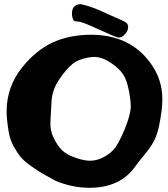

<svg xmlns="http://www.w3.org/2000/svg" viewBox="-20 -898 805 921"><path d="M327.1 -815.4Q326.2 -818.4 325.7 -821.8Q325.2 -825.2 325.2 -828.1Q325.2 -831.1 325.2 -834Q325.2 -872.1 360.4 -877.9Q364.3 -878.9 368.2 -877.9Q390.6 -873 409.7 -866.7Q428.7 -860.4 439.5 -856Q450.2 -851.6 469.7 -842.8Q489.3 -834 500 -829.1Q554.7 -805.7 576.2 -794.9Q594.7 -787.1 594.7 -768.6Q594.7 -751 580.1 -734.4Q565.4 -717.8 549.8 -717.8Q546.9 -717.8 544.9 -718.8Q530.3 -721.7 451.7 -757.8Q373 -793.9 359.4 -793.9Q358.4 -793.9 357.4 -793.9Q353.5 -794.9 347.2 -795.4Q340.8 -795.9 339.4 -796.4Q337.9 -796.9 335 -798.8Q332 -800.8 330.6 -804.7Q329.1 -808.6 327.1 -815.4ZM409.2 2.9Q328.1 2.9 247.1 -30.3Q204.1 -53.7 186 -64Q168 -74.2 132.3 -99.1Q96.7 -124 79.6 -144.5Q62.5 -165 44.9 -197.3Q27.3 -229.5 21.5 -266.6Q11.7 -328.1 11.7 -363.3Q11.7 -481.4 85.9 -574.2Q151.4 -656.2 231.9 -693.8Q312.5 -731.4 419.9 -731.4Q603.5 -729.5 700.2 -597.7Q758.8 -519.5 758.8 -421.9Q758.8 -370.1 742.2 -290Q733.4 -250 717.8 -220.2Q702.1 -190.4 671.9 -154.3Q641.6 -118.2 631.8 -103.5Q558.6 2.9 409.2 2.9ZM224.6 -366.2Q224.6 -357.4 223.6 -344.2Q222.7 -331.1 222.2 -321.3Q221.7 -311.5 221.7 -303.7Q221.7 -261.7 246.1 -219.7Q265.6 -185.5 288.1 -168.5Q310.5 -151.4 349.6 -138.7Q386.7 -127 412.1 -127Q445.3 -127 477.5 -144.5Q515.6 -165 534.2 -191.9Q552.7 -218.8 577.1 -275.4Q607.4 -349.6 607.4 -388.7Q607.4 -410.2 600.6 -451.2Q591.8 -500 578.6 -527.3Q565.4 -554.7 534.2 -580.1Q478.5 -625 432.6 -625Q418.9 -625 404.3 -622.1Q355.5 -614.3 325.2 -588.9Q294.9 -563.5 259.8 -510.7Q245.1 -487.3 237.3 -463.9Q229.5 -440.4 228 -423.3Q226.6 -406.2 224.6 -366.2Z"/></svg>

Font: Essays1743
Style: Bold
Weight: 700
Designer: Based on the typeface in a 1743 English translation of the essays of Montaigne.  PostScript/TrueType font designed by Jo
Version: Version 002.100